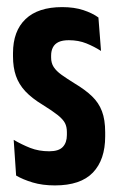

<svg xmlns="http://www.w3.org/2000/svg" viewBox="-20 -528 341 554"><path d="M138.5 7Q102.5 7 74.2 -1.5Q46 -10 26.5 -21.5L19.5 -124.5Q42.5 -111 67.2 -101.2Q92 -91.5 122 -91.5Q149.5 -91.5 161.2 -104Q173 -116.5 173 -138.5V-147Q173 -162 167.5 -172.8Q162 -183.5 146.8 -195.8Q131.5 -208 102.5 -226Q72 -244.5 53.2 -264.5Q34.5 -284.5 26 -309Q17.5 -333.5 17.5 -365.5V-374.5Q17.5 -438.5 53.8 -473Q90 -507.5 159.5 -507.5Q194 -507.5 220.5 -498.8Q247 -490 264 -477.5L271.5 -381Q252 -393.5 229.2 -402.8Q206.5 -412 178.5 -412Q160.5 -412 149.2 -406.8Q138 -401.5 132.8 -391.5Q127.5 -381.5 127.5 -367.5V-362Q127.5 -346 135 -334.5Q142.5 -323 157.5 -312.2Q172.5 -301.5 195 -287.5Q226 -269 245.5 -250.2Q265 -231.5 274.2 -207Q283.5 -182.5 283.5 -146.5V-134.5Q283.5 -67 248 -30Q212.5 7 138.5 7Z"/></svg>

Font: Anek Tamil Condensed SemiBold
Style: Regular
Weight: 600
Width: 3
Designer: Aadarsh Rajan (Tamil), Yesha Goshar (Latin)
Foundry: Ek Type
Version: Version 1.003